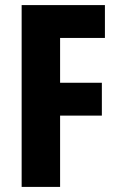

<svg xmlns="http://www.w3.org/2000/svg" viewBox="-20 -785 474 754"><path d="M216 -51V-331H380V-460H216V-636H392V-765H65V-51Z"/></svg>

Font: Noto Sans Tamil UI ExtraCondensed ExtraBold
Style: Regular
Weight: 800
Width: 2
Designer: Jelle Bosma - Monotype Design Team
Foundry: Monotype Imaging Inc.
Version: Version 2.004